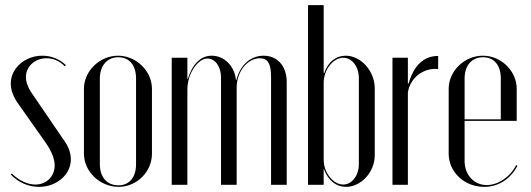

<svg xmlns="http://www.w3.org/2000/svg" viewBox="-20 -720 2068 748"><path d="M237 -466C212 -490 180 -503 145 -503C77 -503 22 -454 22 -395C22 -370 31 -345 48 -320L158 -164C181 -131 193 -101 193 -75C193 -33 161 -1 118 -1C87 -1 53 -17 26 -44L22 -40C52 -9 91 8 132 8C200 8 256 -39 256 -99C256 -125 246 -152 226 -178L108 -351C90 -376 81 -399 81 -420C81 -461 116 -493 161 -493C187 -493 212 -483 232 -462Z M440 -503C368 -503 307 -443 307 -374V-121C307 -52 369 8 442 8C513 8 572 -51 572 -121V-374C572 -443 511 -503 440 -503ZM441 -497C484 -497 510 -466 510 -414V-80C510 -29 484 2 441 2C397 2 369 -30 369 -80V-414C369 -464 397 -497 441 -497Z M901 -409H899C894 -463 853 -503 805 -503C759 -503 728 -466 712 -413H710V-495H649V0H710V-372C710 -432 750 -492 788 -492C818 -492 841 -461 841 -419V0H902V-379C902 -442 945 -493 992 -493C1024 -493 1036 -471 1036 -419V0H1097V-401C1097 -462 1061 -503 1007 -503C954 -503 915 -464 901 -409Z M1180 0H1241V-61H1242C1259 -16 1290 8 1328 8C1387 8 1440 -50 1440 -115V-376C1440 -443 1386 -503 1327 -503C1289 -503 1258 -479 1243 -435H1241V-700H1180ZM1241 -398C1241 -448 1278 -495 1317 -495C1351 -495 1378 -461 1378 -416V-80C1378 -36 1351 -1 1317 -1C1278 -1 1241 -48 1241 -97Z M1509 -495V0H1569V-359C1577 -417 1630 -457 1687 -451V-502C1631 -502 1592 -465 1572 -395H1569V-495Z M1728 -374V-121C1728 -50 1789 8 1866 8C1922 8 1968 -22 1996 -74L1991 -77C1968 -31 1921 1 1876 1C1827 1 1790 -39 1790 -92V-249H1993V-374C1993 -443 1933 -503 1861 -503C1789 -503 1728 -443 1728 -374ZM1790 -255V-414C1790 -465 1818 -497 1862 -497C1905 -497 1931 -466 1931 -414V-255Z"/></svg>

Font: Moniqa Display
Style: Regular
Weight: 400
Designer: Rajesh Rajput
Foundry: Rajesh Rajput
Version: Version 1.000